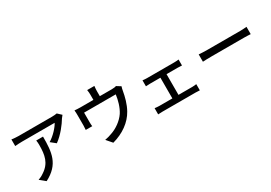

<svg xmlns="http://www.w3.org/2000/svg" viewBox="27 -1778 3946 2794"><g transform="rotate(-30 2000.0 -381.0)"><path d="M424 -543C429 -514 430 -490 430 -463C430 -297 407 -171 264 -79C232 -56 197 -40 168 -30L260 45C523 -90 538 -282 538 -543ZM879 -735C863 -731 818 -728 795 -728H236C197 -728 156 -732 119 -737V-626C162 -629 197 -632 236 -632H785C756 -575 668 -476 581 -425L664 -358C771 -434 866 -561 909 -634C917 -646 933 -665 942 -676Z M1825 -649C1810 -644 1790 -639 1750 -639H1548V-725C1548 -749 1550 -772 1554 -808H1433C1439 -772 1440 -749 1440 -725V-639H1222C1185 -639 1156 -641 1125 -644C1128 -621 1129 -585 1129 -563V-388C1129 -366 1127 -337 1125 -316H1234C1231 -333 1230 -362 1230 -382V-546H1762C1751 -459 1722 -350 1670 -270C1610 -181 1510 -113 1418 -82C1382 -68 1336 -55 1298 -49L1380 46C1560 -3 1704 -106 1781 -245C1834 -338 1862 -451 1877 -538C1880 -557 1887 -589 1894 -606Z M2549 -83V-431H2733C2756 -431 2784 -430 2807 -428V-528C2785 -525 2758 -523 2733 -523H2274C2256 -523 2223 -525 2201 -528V-428C2222 -430 2256 -431 2275 -431H2446V-83H2227C2204 -83 2176 -86 2151 -89V15C2177 13 2204 12 2227 12H2780C2797 12 2830 13 2851 15V-89C2831 -86 2806 -83 2780 -83Z M3098 -323C3131 -325 3190 -327 3246 -327H3790C3834 -327 3879 -324 3901 -323V-446C3877 -444 3838 -440 3789 -440H3246C3192 -440 3130 -443 3098 -446Z"/></g></svg>

Font: Genne Gothic Medium
Style: Regular
Weight: 500
Designer: Ryoko NISHIZUKA (kana & ideographs); Paul D. Hunt (Latin, Greek & Cyrillic); Wenlong ZHANG (bopomofo); Sandoll Communica
Foundry: Adobe Systems Incorporated
Version: Version 1.004;PS 1.004;hotconv 16.6.51;makeotf.lib2.5.65220